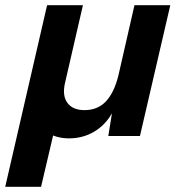

<svg xmlns="http://www.w3.org/2000/svg" viewBox="-58 -520 677 734"><path d="M-38 194 122 -500H259L191 -205Q179 -155 199.5 -127Q220 -99 265 -99Q316 -99 347.5 -133Q379 -167 395 -233L456 -500H593L477 0H356L370 -87Q344 -41 301 -16Q258 9 205 9Q191 9 175.5 6.5Q160 4 145 -2L99 194Z"/></svg>

Font: Prodigy Sans SemiBold
Style: Italic
Weight: 600
Italic angle: -13°
Designer: Wei Huang
Foundry: Wei Huang
Version: Version 1.003; ttfautohint (v1.8.3)